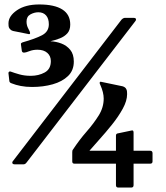

<svg xmlns="http://www.w3.org/2000/svg" viewBox="-20 -727 744 861"><path d="M47 10Q35 10 35 2Q35 -2 39 -6L525 -639Q533 -647 541 -647H578Q590 -647 590 -640Q590 -635 586 -631L99 2Q93 10 85 10ZM664 -3Q664 7 653 7H579V103Q579 114 569 114H510Q500 114 500 103V7H314Q304 7 304 -3V-44Q304 -47 304.5 -50.5Q305 -54 307 -56Q336 -100 368 -136.5Q400 -173 422.5 -209Q445 -245 445 -285Q445 -312 430 -346Q427 -351 427 -355Q427 -362 434 -360L530 -340Q543 -336 547 -326Q549 -322 549.5 -316Q550 -310 550 -305Q550 -275 530.5 -239.5Q511 -204 482.5 -168.5Q454 -133 426 -102Q398 -71 381 -51H500V-119Q500 -128 509 -129L571 -142Q579 -144 579 -132V-51H653Q664 -51 664 -40ZM39 -588Q32 -590 28.5 -593Q25 -596 22 -600Q19 -605 18.5 -610.5Q18 -616 18 -622Q18 -655 56 -681Q94 -707 156 -707Q224 -707 259.5 -684.5Q295 -662 295 -617Q295 -592 282 -577.5Q269 -563 248.5 -555Q228 -547 206 -542Q231 -541 255 -532Q279 -523 295 -503.5Q311 -484 311 -451Q311 -411 285 -386Q259 -361 216.5 -349Q174 -337 124 -337Q96 -337 73 -341.5Q50 -346 33 -353Q23 -356 22 -363L18 -398Q17 -402 20.5 -405Q24 -408 28 -406Q44 -400 67 -393.5Q90 -387 118 -387Q153 -387 180.5 -402Q208 -417 208 -453Q208 -476 192 -490Q176 -504 148 -504Q128 -504 111.5 -497.5Q95 -491 88 -491Q80 -491 78 -498L74 -527Q73 -532 75.5 -534Q78 -536 81 -537Q138 -553 168.5 -569Q199 -585 199 -618Q199 -644 186.5 -658Q174 -672 152 -672Q134 -672 116.5 -662.5Q99 -653 99 -630Q99 -613 107 -598.5Q115 -584 115 -579Q115 -573 109 -574Z"/></svg>

Font: Young Serif
Style: Regular
Weight: 400
Designer: Bastien Sozeau
Foundry: NBR — Bastien Sozeau
Version: Version 3.004; ttfautohint (v1.8.4.7-5d5b);gftools[0.9.33]